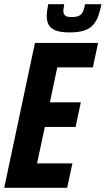

<svg xmlns="http://www.w3.org/2000/svg" viewBox="-24 -892 502 912"><path d="M-4 0 142 -688H442L417 -572H248L213 -406H360L335 -289H189L152 -116H320L295 0ZM307 -738Q264 -738 240 -747.5Q216 -757 207 -774.5Q198 -792 198 -816Q198 -828 200 -842.5Q202 -857 205 -872H281Q280 -862 278.5 -854.5Q277 -847 277 -840Q277 -826 285 -818.5Q293 -811 316 -811Q342 -811 354 -818.5Q366 -826 371.5 -840Q377 -854 380 -872H458Q452 -843 443.5 -818Q435 -793 419.5 -775Q404 -757 377 -747.5Q350 -738 307 -738Z"/></svg>

Font: Saira Condensed
Style: Bold Italic
Weight: 700
Width: 3
Italic angle: -12°
Designer: Hector Gatti with collaboration of the Omnibus-Type team
Foundry: Omnibus-Type
Version: Version 1.101